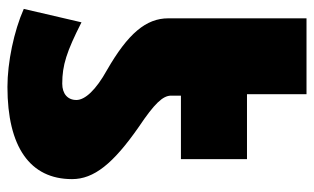

<svg xmlns="http://www.w3.org/2000/svg" viewBox="-188 -632 864 529"><g transform="rotate(90 244.5 -368.0)"><path d="M5 -1C66 26 152 44 220 44C385 44 474 -18 474 -134C474 -194 432 -247 330 -318C266 -361 244 -384 244 -407V-434H419V-616H240V-780H31V-399C31 -338 73 -288 174 -230C228 -200 256 -170 256 -146C256 -122 239 -107 211 -107C160 -107 123 -119 42 -160Z"/></g></svg>

Font: Repo ExtraBlack
Style: Regular
Weight: 400
Designer: Stefan Peev
Foundry: Context Ltd
Version: Version 001.502